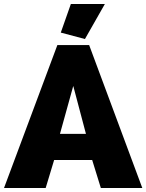

<svg xmlns="http://www.w3.org/2000/svg" viewBox="-28 -934 727 954"><path d="M199 0H-8L257 -710H415L679 0H473L430 -139H241ZM399 -269 336 -507 270 -269ZM493 -914 394 -740 274 -772 324 -914Z"/></svg>

Font: Raleway
Style: Heavy
Weight: 900
Designer: Matt McInerney, Pablo Impallari, Rodrigo Fuenzalida
Foundry: Matt McInerney, Pablo Impallari, Rodrigo Fuenzalida
Version: Version 2.001